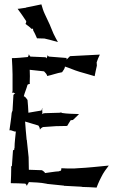

<svg xmlns="http://www.w3.org/2000/svg" viewBox="-20 -839 516 872"><path d="M23 -247C32 -250 44 -239 52 -242C50 -219 46 -192 46 -167L45 -165C45 -164 44 -160 45 -159C44 -159 40 -157 39 -156L34 -84C33 -84 31 -83 30 -83V-82C30 -82 31 -79 31 -78C31 -55 30 -30 29 -8L30 -7C51 -7 74 -6 95 -5C98 -2 102 2 102 6H103C101 1 110 -6 111 -12C134 -11 166 -10 189 -5H191L192 -4L270 4L272 5H274L350 9L353 10C375 10 397 12 419 13V12C423 2 427 -9 432 -19L440 -35C449 -54 463 -73 474 -87H473C430 -83 380 -77 333 -75L319 -74C300 -73 278 -74 259 -75L258 -74C259 -74 259 -70 258 -69C258 -68 257 -66 257 -64C255 -64 253 -63 252 -63L248 -61C227 -60 203 -55 184 -53C184 -59 172 -64 169 -67C169 -66 170 -66 170 -66V-65L169 -66C150 -66 130 -68 111 -68C111 -86 110 -106 110 -125L102 -201V-203L101 -204C98 -231 96 -262 94 -287C112 -282 133 -275 154 -269C158 -265 162 -255 161 -251H162C163 -254 171 -261 176 -262L234 -266C251 -266 269 -267 285 -267C289 -275 296 -284 301 -293L311 -294C320 -303 331 -312 339 -321C314 -322 285 -322 261 -326C261 -327 257 -328 257 -329C257 -328 253 -327 252 -327L183 -325C179 -325 172 -323 170 -320C172 -323 173 -329 172 -333V-336C171 -340 172 -345 172 -347L171 -348C171 -345 170 -340 168 -337C147 -334 128 -330 109 -327C108 -346 107 -366 105 -385C101 -391 95 -400 88 -402C92 -418 100 -435 105 -454C108 -456 111 -458 116 -458C115 -459 115 -463 115 -464C116 -483 116 -504 115 -522C136 -520 158 -517 180 -515C185 -510 194 -501 194 -494H195C215 -498 238 -507 262 -511C267 -518 275 -529 275 -536L274 -537C294 -531 317 -520 341 -513C364 -507 388 -499 410 -493V-494C413 -508 416 -525 420 -541L419 -556C423 -568 428 -580 433 -590V-591C388 -589 343 -586 298 -584L285 -571C284 -570 283 -570 282 -569V-572C282 -573 283 -575 283 -576H279L202 -582C200 -583 197 -586 197 -588H196C196 -583 192 -578 191 -574C190 -576 188 -578 187 -579L118 -582C115 -585 112 -590 111 -593C111 -590 109 -583 106 -580C83 -578 57 -575 34 -575V-574C35 -552 37 -524 37 -501V-426C37 -424 36 -420 34 -419L35 -418C36 -419 41 -418 42 -418C44 -416 48 -416 50 -416C47 -415 43 -410 41 -408C40 -385 38 -361 37 -339C37 -339 37 -335 36 -335L33 -326C31 -300 26 -271 23 -248ZM60 -799C73 -782 87 -761 99 -743V-739C99 -737 97 -732 96 -731V-730C104 -724 115 -717 123 -708C125 -708 128 -708 130 -709C130 -707 130 -704 131 -702V-700C138 -689 143 -676 148 -665H149C158 -664 171 -665 182 -664C202 -659 224 -654 243 -648C237 -659 229 -673 223 -686L208 -722V-723L207 -724V-725L184 -774C177 -788 172 -805 168 -819H167C146 -815 122 -809 99 -805L98 -804C86 -803 71 -799 60 -799Z"/></svg>

Font: Charger Mayhem
Style: Regular
Weight: 400
Designer: Jasper
Foundry: Cannot Into Space Fonts
Version: Version 0.98